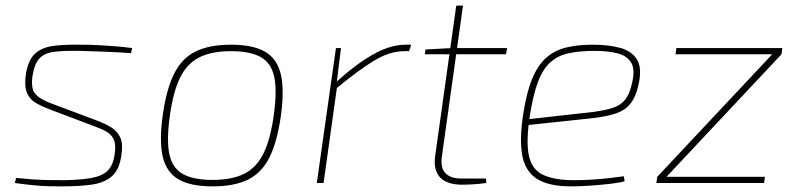

<svg xmlns="http://www.w3.org/2000/svg" viewBox="-20 -651 2830 683"><path d="M264 -492Q295 -492 327 -490.5Q359 -489 390 -486.5Q421 -484 450 -480L446 -462Q403 -465 356 -467Q309 -469 265 -470Q209 -471 174.5 -467Q140 -463 121.5 -444.5Q103 -426 96 -383Q89 -338 104.5 -318.5Q120 -299 160 -284L320 -224Q353 -212 375.5 -198Q398 -184 408 -161.5Q418 -139 412 -100Q405 -48 378.5 -24.5Q352 -1 308 5.5Q264 12 203 12Q182 12 156 11.5Q130 11 99.5 8Q69 5 33 0L37 -18Q68 -15 95 -13Q122 -11 149 -10.5Q176 -10 207 -10Q268 -11 306 -18Q344 -25 363.5 -44.5Q383 -64 388 -104Q393 -136 385 -154Q377 -172 360 -182Q343 -192 318 -201L159 -261Q130 -272 108 -284.5Q86 -297 76 -320.5Q66 -344 72 -387Q80 -437 104 -459.5Q128 -482 168 -487.5Q208 -493 264 -492Z M802 -492Q880 -492 923 -467Q966 -442 979 -386.5Q992 -331 979 -238Q966 -146 938.5 -91Q911 -36 862 -12Q813 12 736 12Q658 12 615 -13Q572 -38 559 -93.5Q546 -149 559 -242Q572 -334 599.5 -389Q627 -444 676 -468Q725 -492 802 -492ZM802 -469Q734 -469 690 -447.5Q646 -426 621 -375.5Q596 -325 584 -238Q572 -152 582.5 -102.5Q593 -53 630.5 -32Q668 -11 736 -11Q804 -11 848 -32.5Q892 -54 917 -104.5Q942 -155 954 -242Q966 -328 955.5 -377.5Q945 -427 907.5 -448Q870 -469 802 -469Z M1193 -480 1178 -359 1179 -343 1131 0H1107L1175 -480ZM1443 -492 1435 -469H1419Q1366 -469 1309.5 -434.5Q1253 -400 1176 -336L1177 -360Q1245 -422 1306.5 -457Q1368 -492 1423 -492Z M1627 -631 1552 -95Q1546 -55 1564 -35.5Q1582 -16 1620 -16H1709L1710 0Q1697 2 1680 3.5Q1663 5 1648 5.5Q1633 6 1625 6Q1569 6 1545 -20.5Q1521 -47 1528 -96L1603 -631ZM1784 -480 1780 -458H1491L1494 -475L1588 -480Z M2089 -492Q2147 -492 2188.5 -480Q2230 -468 2247.5 -436.5Q2265 -405 2250 -344Q2241 -305 2222.5 -282Q2204 -259 2172.5 -248Q2141 -237 2091 -231L1848 -205L1851 -226L2092 -253Q2136 -259 2162 -268Q2188 -277 2203 -295.5Q2218 -314 2226 -346Q2241 -401 2226 -427Q2211 -453 2176 -461.5Q2141 -470 2096 -470Q2043 -470 2004.5 -462Q1966 -454 1939 -430.5Q1912 -407 1894.5 -361.5Q1877 -316 1865 -241Q1851 -149 1861 -99Q1871 -49 1911 -29.5Q1951 -10 2023 -10Q2052 -10 2085 -12Q2118 -14 2148 -17.5Q2178 -21 2199 -24L2202 -6Q2184 -1 2149.5 3Q2115 7 2077.5 9.5Q2040 12 2013 12Q1934 12 1892 -13.5Q1850 -39 1838.5 -95Q1827 -151 1841 -244Q1853 -322 1873 -370.5Q1893 -419 1923 -445.5Q1953 -472 1994 -482Q2035 -492 2089 -492Z M2728 -459 2760 -458 2350 -21 2318 -22ZM2701 -22 2698 0H2315L2318 -22ZM2763 -480 2760 -458H2383L2386 -480Z"/></svg>

Font: Exo 2 Thin
Style: Italic
Weight: 250
Italic angle: -8°
Designer: Natanael Gama
Foundry: Natanael Gama
Version: Version 2.010